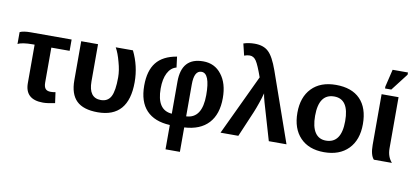

<svg xmlns="http://www.w3.org/2000/svg" viewBox="-82 -1041 3329 1539"><g transform="rotate(10 1582.0 -271.0)"><path d="M145 -436H132Q41 -436 9 -417V-514Q37 -528 98 -528H430V-436H281V-152Q281 -118 294 -102Q307 -86 337 -86Q357 -86 376 -90L388 -3Q328 10 291 10Q145 10 145 -123Z M987 -279Q987 10 736 10Q619 10 563.5 -44Q508 -98 508 -211V-528H645V-225Q645 -91 744 -91Q801 -91 825.5 -137.5Q850 -184 850 -294Q850 -351 831 -417Q813 -486 789 -528H929Q987 -410 987 -279Z M1705 -276Q1705 -144 1637.5 -71Q1570 2 1441 9V208H1324V10Q1198 4 1132.5 -65.5Q1067 -135 1067 -266Q1067 -387 1120 -454Q1173 -521 1286 -540L1297 -453Q1251 -441 1226 -392Q1201 -343 1201 -266Q1201 -90 1324 -82V-343Q1324 -539 1500 -539Q1594 -539 1649 -467Q1705 -396 1705 -276ZM1570 -277Q1570 -454 1501 -454Q1441 -454 1441 -341V-81Q1570 -87 1570 -277Z M2073 -567 2272 0H2128L2040 -301Q2028 -343 2024 -371Q2014 -332 1999 -289Q1983 -242 1969 -209L1880 0H1735L1967 -491Q1933 -587 1912 -618.5Q1891 -650 1859 -650Q1837 -650 1814 -641L1791 -736Q1833 -750 1882 -750Q1955 -750 1995 -711Q2035 -674 2073 -567Z M2847 -265Q2847 -136 2775.5 -63Q2704 10 2578 10Q2454 10 2384 -63Q2314 -136 2314 -265Q2314 -392 2384.5 -465Q2455 -538 2581 -538Q2710 -538 2778.5 -467.5Q2847 -397 2847 -265ZM2703 -265Q2703 -444 2583 -444Q2458 -444 2458 -265Q2458 -176 2488.5 -130Q2519 -84 2577 -84Q2703 -84 2703 -265Z M3130 0H2983Q2953 -33 2953 -115V-528H3091V-111Q3091 -44 3130 0ZM3023 -578H2972V-594L3006 -736H3131V-718Z"/></g></svg>

Font: Libra Sans
Style: Bold
Weight: 700
Foundry: Context Ltd
Version: Version 1.000